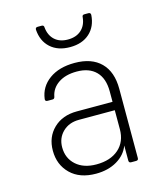

<svg xmlns="http://www.w3.org/2000/svg" viewBox="-117 -874 834 972"><g transform="rotate(-15 300.0 -387.5)"><path d="M266 10Q181 10 132.5 -37.5Q84 -85 84 -159Q84 -230 130.5 -275Q177 -320 253 -320H440V-375Q440 -443 404.5 -479Q369 -515 304 -515Q245 -515 207.5 -489.5Q170 -464 162 -421Q160 -410 150 -410H124Q110 -410 112 -423Q120 -485 171.5 -522.5Q223 -560 305 -560Q394 -560 442 -512Q490 -464 490 -375V-12Q490 0 478 0H452Q440 0 440 -12V-91Q423 -45 376.5 -17.5Q330 10 266 10ZM280 -35Q354 -35 397 -73Q440 -111 440 -177V-276H252Q200 -276 167 -244Q134 -212 134 -163Q134 -106 173.5 -70.5Q213 -35 280 -35ZM305 -643Q241 -643 202.5 -678Q164 -713 160 -773Q160 -785 172 -785H193Q205 -785 205 -773Q209 -731 235 -707Q261 -683 304 -683Q348 -683 374.5 -707Q401 -731 405 -773Q405 -785 417 -785H438Q450 -785 450 -773Q446 -713 407.5 -678Q369 -643 305 -643Z"/></g></svg>

Font: Pitagon Sans Mono Thin
Style: Regular
Weight: 100
Monospace: yes
Designer: Travis Tran
Foundry: Pitagon
Version: Version 1.001; ttfautohint (v1.8.4.7-5d5b);gftools[0.9.26]